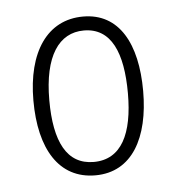

<svg xmlns="http://www.w3.org/2000/svg" viewBox="-36 -758 367 399"><g transform="rotate(-5 148.0 -558.5)"><path d="M262 -559C262 -658 226 -724 151 -724C76 -724 33 -660 33 -559C33 -458 72 -393 148 -393C225 -393 262 -462 262 -559ZM66 -557C66 -649 98 -695 150 -695C207 -695 230 -642 230 -557C230 -473 205 -421 147 -421C91 -421 66 -470 66 -557Z"/></g></svg>

Font: Noto Sans Myanmar ExtraCondensed ExtraLight
Style: Regular
Weight: 200
Width: 2
Designer: Monotype Design Team
Foundry: Monotype Imaging Inc.
Version: Version 2.107